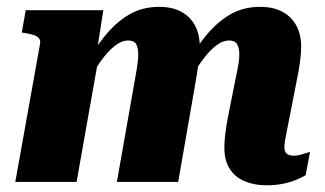

<svg xmlns="http://www.w3.org/2000/svg" viewBox="-20 -542 968 572"><path d="M25.6 0H208.2L277.8 -392.8L267 -378.2L287.8 -511.6H56.6L45 -445.2L56 -443.2Q72 -440.8 82.2 -437Q92.4 -433.2 96.9 -426.8Q101.4 -420.4 99 -409.6ZM842.6 -192.8 863.4 -298.6Q870.8 -334.6 874 -359.2Q877.2 -383.8 877.2 -402.8Q877.2 -439.2 862.8 -465.8Q848.4 -492.4 821.3 -507Q794.2 -521.6 755.2 -521.6Q703.8 -521.6 664 -497.9Q624.2 -474.2 590.5 -432Q556.8 -389.8 524 -333.6L537.8 -288.8Q559 -329.4 580.2 -359Q601.4 -388.6 622.2 -405Q643 -421.4 662.8 -421.4Q679.8 -421.4 686.4 -410.1Q693 -398.8 693 -380Q693 -367.4 690.5 -351.8Q688 -336.2 683 -313.2L664 -218Q658 -189 654.7 -167.7Q651.4 -146.4 649.9 -131.1Q648.4 -115.8 648.4 -102.2Q648.4 -64.2 664.3 -39.2Q680.2 -14.2 708.7 -2.1Q737.2 10 774.4 10Q799.8 10 821.8 5.7Q843.8 1.4 861.6 -5.9Q879.4 -13.2 890.6 -20.2L903.6 -89.6Q901 -88.8 893 -86.2Q885 -83.6 875.4 -80.9Q865.8 -78.2 855 -78.2Q841.4 -78.2 834.3 -84Q827.2 -89.8 827.2 -102.8Q827.2 -111.4 829.3 -124Q831.4 -136.6 835 -153.9Q838.6 -171.2 842.6 -192.8ZM328.2 0H510.8L563 -299.2Q566.2 -317.2 568.3 -332.1Q570.4 -347 572 -359.5Q573.6 -372 574.4 -382.4Q575.2 -392.8 575.2 -402.8Q575.2 -439.2 561.1 -465.8Q547 -492.4 520.1 -507Q493.2 -521.6 454.2 -521.6Q403.2 -521.6 363.4 -497.9Q323.6 -474.2 290.1 -432Q256.6 -389.8 223.8 -333.6L237.6 -288.8Q258.8 -329.4 279.7 -359Q300.6 -388.6 321.5 -405Q342.4 -421.4 362.2 -421.4Q379.2 -421.4 385.5 -410.7Q391.8 -400 391.8 -381.2Q391.8 -369.8 389.8 -353Q387.8 -336.2 383.4 -313.2Z"/></svg>

Font: Roboto Serif 20pt
Style: Italic
Weight: 400
Italic angle: -10°
Designer: Greg Gazdowicz
Foundry: Commercial Type
Version: Version 1.008